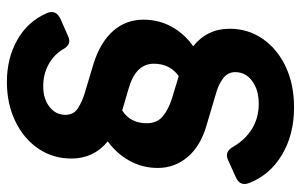

<svg xmlns="http://www.w3.org/2000/svg" viewBox="-182 -616 894 571"><g transform="rotate(-90 265.5 -330.0)"><path d="M232 97Q151 97 91 61Q31 25 7 -37Q-3 -64 24 -76L75 -99Q100 -111 115 -84Q136 -48 168.5 -28Q201 -8 243 -8Q284 -8 310.5 -27.5Q337 -47 337 -78Q337 -100 318.5 -114Q300 -128 274 -135L183 -162Q118 -180 85 -219Q52 -258 52 -308Q52 -354 73.5 -392.5Q95 -431 131 -457Q80 -499 80 -565Q80 -620 109.5 -663.5Q139 -707 191 -732Q243 -757 308 -757Q378 -757 433 -726Q488 -695 513 -637Q523 -611 496 -598L444 -575Q431 -569 421.5 -573Q412 -577 405 -590Q389 -617 360 -633Q331 -649 295 -649Q258 -649 234 -630.5Q210 -612 210 -583Q210 -558 230 -545.5Q250 -533 273 -526L363 -499Q426 -479 459.5 -441Q493 -403 493 -351Q493 -305 472 -267Q451 -229 414 -203Q466 -161 466 -95Q466 -39 435.5 4.5Q405 48 352.5 72.5Q300 97 232 97ZM259 -266 325 -246Q362 -272 362 -320Q362 -374 288 -395L223 -414Q185 -390 185 -341Q185 -310 206 -293Q227 -276 259 -266Z"/></g></svg>

Font: Pitagon Sans Text Bold
Style: Italic
Weight: 700
Italic angle: -8°
Designer: Travis Tran
Foundry: Pitagon
Version: Version 1.001; ttfautohint (v1.8.4.7-5d5b);gftools[0.9.26]